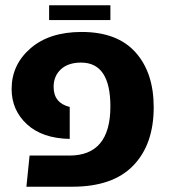

<svg xmlns="http://www.w3.org/2000/svg" viewBox="-20 -707 641 727"><path d="M166 -631V-687H398V-631ZM80 0 92 -118H243Q398 -118 398 -304Q398 -470 287 -470Q238 -470 210.5 -444.5Q183 -419 183 -378Q183 -317 244 -302V-181Q140 -183 82 -236.5Q24 -290 24 -370Q24 -462 95.5 -524Q167 -586 289 -586Q424 -586 493 -509Q562 -432 562 -301Q562 -160 484.5 -80Q407 0 254 0Z"/></svg>

Font: FiraGO
Style: Bold
Weight: 700
Designer: bBox Type
Foundry: bBox Type GmbH
Version: Version 1.001;PS 001.001;hotconv 1.0.88;makeotf.lib2.5.64775